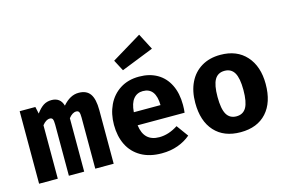

<svg xmlns="http://www.w3.org/2000/svg" viewBox="-81 -772 1439 964"><g transform="rotate(-15 638.5 -290.5)"><path d="M406.7 -278.8V0H311V-266.1Q311 -286.6 307.1 -294.4Q303.2 -302.2 292.5 -302.2Q272.5 -302.2 253.4 -277.8V0H173.8V-266.1Q173.8 -286.6 169.9 -294.4Q166 -302.2 155.3 -302.2Q135.3 -302.2 116.2 -277.8V0H19V-377H100.6L108.4 -340.8Q127 -366.2 145 -377.9Q163.1 -389.6 187.5 -389.6Q209.5 -389.6 224.4 -378.7Q239.3 -367.7 245.6 -345.2Q284.2 -390.1 328.6 -389.6Q369.1 -389.6 387.9 -363Q406.7 -336.4 406.7 -278.8Z M663.6 -69.3Q711.9 -69.3 760.3 -100.6L804.7 -39.6Q776.9 -15.6 738.8 -1.7Q700.7 12.2 654.3 12.2Q591.3 12.2 547.1 -13.2Q502.9 -38.6 480.7 -83.5Q458.5 -128.4 458.5 -188Q458.5 -244.6 480.2 -290.5Q502 -336.4 543.5 -363Q585 -389.6 642.1 -389.6Q696.3 -389.6 736.1 -366.7Q775.9 -343.8 797.6 -300Q819.3 -256.3 819.3 -195.8Q819.3 -172.4 816.9 -155.3H572.8Q583.5 -69.3 663.6 -69.3ZM571.3 -223.6H710Q708.5 -314.5 642.1 -314.5Q611.8 -314.5 593.3 -292.2Q574.7 -270 571.3 -223.6ZM741.7 -508.3 573.2 -441.4 543 -499 697.8 -592.8Z M1247.6 -189.5Q1247.6 -94.2 1199.5 -41Q1151.4 12.2 1064.5 12.2Q978 12.2 929.7 -40.8Q881.3 -93.8 881.3 -189Q881.3 -249.5 903.1 -294.4Q924.8 -339.4 966.3 -364.5Q1007.8 -389.6 1064.5 -389.6Q1150.4 -389.6 1199 -335.4Q1247.6 -281.2 1247.6 -189.5ZM997.1 -189Q997.1 -126.5 1013.4 -98.4Q1029.8 -70.3 1064.5 -70.3Q1099.1 -70.3 1115.5 -98.6Q1131.8 -127 1131.8 -189.5Q1131.8 -250.5 1115.5 -278.6Q1099.1 -306.6 1064.5 -306.6Q1029.8 -306.6 1013.4 -278.6Q997.1 -250.5 997.1 -189Z"/></g></svg>

Font: Amiri Typewriter
Style: Bold
Weight: 700
Monospace: yes
Designer: Khaled Hosny
Version: Version 1.1